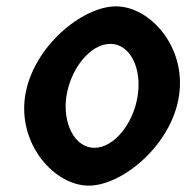

<svg xmlns="http://www.w3.org/2000/svg" viewBox="-20 -576 586 604"><path d="M59 -274C36 -121 152 8 259 8C366 8 520 -121 543 -274C567 -428 452 -556 345 -556C238 -556 83 -428 59 -274ZM189 -274C203 -362 265 -438 327 -438C389 -438 427 -362 413 -274C400 -188 339 -111 277 -111C215 -111 176 -188 189 -274Z"/></svg>

Font: Ampere
Style: SCSuCndIta
Weight: 400
Version: Version 1